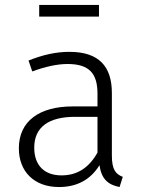

<svg xmlns="http://www.w3.org/2000/svg" viewBox="-20 -743 576 774"><path d="M379 -723H138V-676H379ZM431 -116V-368C431 -475 379 -534 260 -534C205 -534 153 -522 95 -499L110 -455C162 -474 210 -485 252 -485C339 -485 373 -448 373 -365V-314H273C139 -314 56 -255 56 -145C56 -52 117 11 218 11C288 11 344 -17 381 -77C389 -21 416 2 462 11L475 -30C447 -41 431 -58 431 -116ZM228 -36C159 -36 118 -76 118 -148C118 -231 177 -272 282 -272H373V-128C340 -69 294 -36 228 -36Z"/></svg>

Font: FiraGO Light
Style: Regular
Weight: 300
Designer: bBox Type
Foundry: bBox Type GmbH
Version: Version 1.001;PS 001.001;hotconv 1.0.88;makeotf.lib2.5.64775